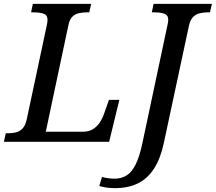

<svg xmlns="http://www.w3.org/2000/svg" viewBox="-41 -734 1117 994"><path d="M-21 0 -11 -44H2Q24 -44 43 -49Q62 -54 76 -69Q90 -84 97 -114L201 -602Q203 -609 204 -618Q205 -627 205 -631Q205 -656 185 -663Q165 -670 133 -670H120L129 -714H431L421 -670H408Q386 -670 366.5 -665.5Q347 -661 333 -647Q319 -633 313 -603L196 -52H387Q419 -52 440.5 -65.5Q462 -79 476 -100.5Q490 -122 498 -146L523 -217H577L524 0ZM555 240Q528 240 509.5 237Q491 234 473 229L487 182Q500 186 518.5 188.5Q537 191 552 191Q587 191 614 174.5Q641 158 661 118Q681 78 696 8L826 -604Q828 -610 829 -618.5Q830 -627 830 -631Q830 -656 810 -663Q790 -670 758 -670H745L754 -714H1056L1046 -670H1033Q1012 -670 992 -665Q972 -660 958 -645.5Q944 -631 937 -600L807 7Q790 86 757 138Q724 190 673.5 215Q623 240 555 240Z"/></svg>

Font: ET Text
Style: Italic
Weight: 470
Italic angle: -12°
Designer: Monotype Design Team
Foundry: Monotype Imaging Inc.
Version: Version 2.009